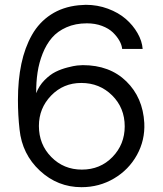

<svg xmlns="http://www.w3.org/2000/svg" viewBox="-20 -777 685 805"><path d="M321.8 7.8Q221.7 7.8 147.2 -61.3Q72.8 -130.4 62 -233.9Q55.2 -293.9 55.2 -357.9Q55.2 -441.4 69.6 -509.5Q84 -577.6 114 -630.6Q144 -683.6 193.4 -715.8Q242.7 -748 309.1 -754.9Q331.5 -756.8 339.8 -756.8Q388.7 -756.8 432.6 -740.5Q476.6 -724.1 507.1 -697.8Q537.6 -671.4 556.6 -638.2Q575.7 -605 578.1 -571.8H492.2Q490.7 -588.4 480.7 -606.2Q470.7 -624 453.4 -640.9Q436 -657.7 407.5 -668.5Q378.9 -679.2 344.2 -679.2Q296.4 -679.2 258.8 -662.6Q221.2 -646 197.8 -618.7Q174.3 -591.3 158.9 -552.7Q143.6 -514.2 137.5 -473.4Q131.3 -432.6 131.8 -386.2Q143.6 -417.5 166.7 -440.9Q189.9 -464.4 213.1 -475.8Q236.3 -487.3 262.9 -494.1Q289.6 -501 303.5 -502.4Q317.4 -503.9 327.1 -503.9Q439.9 -503.9 509.5 -436Q579.1 -368.2 585 -261.2Q588.4 -189 554 -127Q519.5 -64.9 457.8 -28.6Q396 7.8 321.8 7.8ZM323.2 -65.9Q400.4 -65.9 451.7 -118.9Q502.9 -171.9 502.9 -247.1Q502.9 -324.7 450.2 -377Q397.5 -429.2 320.8 -429.2Q245.6 -429.2 194.3 -376.2Q143.1 -323.2 143.1 -249Q143.1 -171.4 195.1 -118.7Q247.1 -65.9 323.2 -65.9Z"/></svg>

Font: Oakes Grotesk
Style: Italic
Weight: 400
Italic angle: -8°
Designer: Samuel Oakes
Foundry: Samuel Oakes
Version: Version 1.000;PS 001.000;hotconv 1.0.88;makeotf.lib2.5.64775